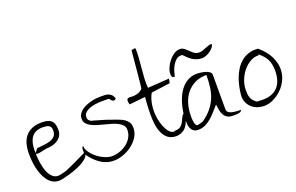

<svg xmlns="http://www.w3.org/2000/svg" viewBox="-97 -1202 2451 1591"><g transform="rotate(-20 1128.0 -406.5)"><path d="M38.1 -293.9Q38.1 -338.9 48.3 -377.4Q58.6 -416 81.1 -443.4Q103.5 -470.7 139.2 -486.3Q174.8 -502 223.6 -502Q252 -502 272.9 -497.1Q293.9 -492.2 308.1 -480Q322.3 -467.8 329.1 -447.8Q335.9 -427.7 335.9 -398.4Q335.9 -368.2 323.7 -347.2Q311.5 -326.2 291 -312.5Q270.5 -298.8 245.1 -292Q219.7 -285.2 193.4 -285.2Q188.5 -285.2 179.7 -283.2Q170.9 -281.2 159.7 -278.8Q148.4 -276.4 136.7 -273.4Q125 -270.5 114.7 -270Q104.5 -269.5 98.1 -271Q91.8 -272.5 91.8 -279.3Q91.8 -280.3 96.2 -285.6Q100.6 -291 105.5 -296.9Q110.4 -302.7 114.3 -308.6L119.1 -313.5Q145.5 -317.4 176.3 -319.8Q207 -322.3 232.9 -330.1Q258.8 -337.9 276.4 -355.5Q293.9 -373 293.9 -407.2Q293.9 -424.8 288.6 -435.1Q283.2 -445.3 272.9 -451.2Q262.7 -457 249 -459Q235.4 -460.9 219.7 -460.9Q185.5 -460.9 160.6 -449.7Q135.7 -438.5 121.1 -418Q106.4 -397.5 99.1 -369.1Q91.8 -340.8 91.8 -306.6Q91.8 -285.2 92.8 -256.3Q93.8 -227.5 98.1 -198.2Q102.5 -168.9 110.4 -140.1Q118.2 -111.3 131.3 -88.9Q144.5 -66.4 162.6 -52.7Q180.7 -39.1 206.1 -39.1Q210.9 -39.1 220.7 -41Q230.5 -43 240.7 -45.4Q251 -47.9 260.3 -49.8Q269.5 -51.8 274.4 -53.7Q282.2 -56.6 297.9 -63.5Q313.5 -70.3 333.5 -79.1Q353.5 -87.9 375 -98.6Q396.5 -109.4 416 -118.2Q435.5 -127 451.7 -135.3Q467.8 -143.6 474.6 -146.5Q475.6 -145.5 475.6 -140.6Q475.6 -135.7 475.6 -133.8Q475.6 -116.2 458.5 -99.1Q441.4 -82 415 -66.9Q388.7 -51.8 355.5 -39.1Q322.3 -26.4 292 -17.6Q261.7 -8.8 236.3 -3.4Q210.9 2 198.2 2Q168 2 143.6 -11.7Q119.1 -25.4 101.6 -48.8Q84 -72.3 71.3 -102.5Q58.6 -132.8 51.3 -165Q43.9 -197.3 41 -231Q38.1 -264.6 38.1 -293.9Z M470.7 -133.8Q469.7 -136.7 469.7 -147Q469.7 -157.2 469.7 -161.1Q469.7 -164.1 469.2 -170.4Q468.8 -176.8 469.7 -182.6Q470.7 -188.5 473.6 -193.4Q476.6 -198.2 483.4 -200.2Q482.4 -180.7 492.2 -162.1Q502 -143.6 517.6 -125.5Q533.2 -107.4 553.2 -91.3Q573.2 -75.2 595.2 -64Q617.2 -52.7 638.2 -45.9Q659.2 -39.1 677.7 -39.1Q711.9 -39.1 747.1 -50.8Q782.2 -62.5 810.1 -83.5Q837.9 -104.5 855.5 -134.8Q873 -165 873 -203.1Q873 -226.6 858.9 -242.7Q844.7 -258.8 821.8 -271Q798.8 -283.2 770 -291.5Q741.2 -299.8 710.4 -307.6Q679.7 -315.4 650.4 -324.2Q621.1 -333 598.1 -345.2Q575.2 -357.4 561.5 -374Q547.9 -390.6 547.9 -416Q547.9 -438.5 558.1 -455.6Q568.4 -472.7 585.4 -486.3Q602.5 -500 624.5 -509.3Q646.5 -518.6 668.9 -524.9Q691.4 -531.2 713.4 -533.7Q735.4 -536.1 752.9 -536.1Q775.4 -536.1 792.5 -535.6Q809.6 -535.2 824.2 -530.3Q838.9 -525.4 850.6 -514.6Q862.3 -503.9 871.1 -480.5Q867.2 -472.7 862.8 -470.2Q858.4 -467.8 850.6 -467.8Q839.8 -467.8 832.5 -476.1Q825.2 -484.4 817.4 -495.1Q814.5 -495.1 805.7 -495.6Q796.9 -496.1 787.6 -496.1Q778.3 -496.1 770 -496.1Q761.7 -496.1 757.8 -496.1Q746.1 -496.1 729 -495.1Q711.9 -494.1 692.9 -491.2Q673.8 -488.3 655.8 -482.4Q637.7 -476.6 622.6 -467.8Q607.4 -459 598.1 -445.8Q588.9 -432.6 588.9 -415Q588.9 -399.4 595.2 -390.6Q601.6 -381.8 617.2 -373Q624 -373 637.7 -368.7Q651.4 -364.3 668.5 -359.4Q685.5 -354.5 704.6 -349.1Q723.6 -343.8 740.7 -337.9Q757.8 -332 771 -327.1Q784.2 -322.3 791 -320.3Q814.5 -311.5 838.9 -302.7Q863.3 -293.9 882.8 -280.8Q902.3 -267.6 914.1 -248.5Q925.8 -229.5 925.8 -200.2Q925.8 -156.2 902.3 -119.6Q878.9 -83 843.3 -56.2Q807.6 -29.3 765.1 -14.2Q722.7 1 682.6 1Q647.5 1 617.2 -9.3Q586.9 -19.5 561 -38.1Q535.2 -56.6 512.7 -80.6Q490.2 -104.5 470.7 -133.8Z M961.9 -392.6Q956.1 -418.9 957.5 -430.7Q959 -442.4 967.8 -445.8Q976.6 -449.2 990.7 -447.8Q1004.9 -446.3 1022 -447.3Q1039.1 -448.2 1059.1 -455.1Q1079.1 -461.9 1098.6 -481.4Q1100.6 -492.2 1103 -518.1Q1105.5 -543.9 1108.9 -577.1Q1112.3 -610.4 1115.7 -647Q1119.1 -683.6 1122.1 -716.8Q1125 -750 1127.4 -775.4Q1129.9 -800.8 1131.8 -811.5H1139.6Q1142.6 -811.5 1146.5 -812.5Q1150.4 -813.5 1154.3 -814.5Q1158.2 -815.4 1161.1 -814.9Q1164.1 -814.5 1167 -810.5Q1168.9 -777.3 1166 -735.4Q1163.1 -693.4 1158.7 -647.5Q1154.3 -601.6 1151.4 -555.7Q1148.4 -509.8 1152.3 -469.7L1341.8 -482.4L1335 -444.3L1168 -421.9Q1145.5 -380.9 1137.7 -334.5Q1129.9 -288.1 1132.8 -244.6Q1135.7 -201.2 1147 -163.1Q1158.2 -125 1174.3 -98.6Q1190.4 -72.3 1209 -61Q1227.5 -49.8 1245.1 -59.6Q1263.7 -58.6 1277.8 -64.9Q1292 -71.3 1301.8 -82Q1311.5 -92.8 1318.4 -106Q1325.2 -119.1 1330.6 -131.8Q1335.9 -144.5 1342.3 -154.3Q1348.6 -164.1 1356.4 -168.9Q1356.4 -167 1356.9 -157.7Q1357.4 -148.4 1357.4 -145.5Q1357.4 -117.2 1347.7 -92.3Q1337.9 -67.4 1321.8 -49.8Q1305.7 -32.2 1282.7 -22.5Q1259.8 -12.7 1233.4 -12.7Q1190.4 -14.6 1164.1 -35.6Q1137.7 -56.6 1122.1 -90.8Q1106.4 -125 1101.1 -166.5Q1095.7 -208 1095.7 -251Q1095.7 -293.9 1098.1 -334.5Q1100.6 -375 1103.5 -407.2Z M1352.5 -109.4Q1352.5 -143.6 1357.9 -180.7Q1363.3 -217.8 1374 -254.9Q1384.8 -292 1402.3 -325.7Q1419.9 -359.4 1444.3 -385.3Q1468.8 -411.1 1501 -426.3Q1533.2 -441.4 1574.2 -441.4Q1584 -441.4 1604 -439Q1624 -436.5 1643.6 -431.2Q1663.1 -425.8 1678.7 -415Q1694.3 -404.3 1694.3 -387.7V-80.1Q1694.3 -68.4 1702.1 -60.1Q1710 -51.8 1721.7 -46.9Q1733.4 -42 1748 -39.6Q1762.7 -37.1 1775.9 -36.1Q1789.1 -35.2 1798.8 -35.2H1812.5Q1812.5 -24.4 1802.2 -19.5Q1792 -14.6 1778.8 -13.2Q1765.6 -11.7 1753.4 -11.7Q1741.2 -11.7 1737.3 -11.7Q1706.1 -11.7 1687.5 -22.5Q1668.9 -33.2 1658.2 -51.8Q1647.5 -70.3 1642.6 -94.7Q1637.7 -119.1 1634.8 -146.5Q1614.3 -125 1592.3 -99.1Q1570.3 -73.2 1545.4 -51.3Q1520.5 -29.3 1490.7 -14.6Q1460.9 0 1425.8 0Q1402.3 0 1387.7 -9.8Q1373 -19.5 1365.2 -35.2Q1357.4 -50.8 1355 -70.8Q1352.5 -90.8 1352.5 -109.4ZM1406.2 -126Q1406.2 -119.1 1406.7 -105Q1407.2 -90.8 1409.7 -76.2Q1412.1 -61.5 1418 -50.3Q1423.8 -39.1 1433.6 -39.1Q1437.5 -39.1 1445.3 -41Q1453.1 -43 1461.9 -45.4Q1470.7 -47.9 1477.5 -49.8Q1484.4 -51.8 1486.3 -53.7Q1534.2 -87.9 1564.9 -126Q1595.7 -164.1 1613.3 -206.5Q1630.9 -249 1637.2 -297.9Q1643.6 -346.7 1643.6 -404.3Q1583 -404.3 1539.1 -381.8Q1495.1 -359.4 1464.8 -321.3Q1434.6 -283.2 1420.4 -232.4Q1406.2 -181.6 1406.2 -126ZM1365.2 -514.6Q1365.2 -539.1 1377 -566.4Q1388.7 -593.8 1407.2 -618.2Q1425.8 -642.6 1450.7 -660.6Q1475.6 -678.7 1500 -680.7Q1515.6 -683.6 1528.8 -678.2Q1542 -672.9 1553.2 -663.6Q1564.5 -654.3 1575.2 -643.6Q1585.9 -632.8 1597.7 -622.6Q1609.4 -612.3 1622.1 -606Q1634.8 -599.6 1651.4 -599.6Q1668.9 -599.6 1683.1 -605Q1697.3 -610.4 1711.9 -615.7Q1726.6 -621.1 1741.2 -626.5Q1755.9 -631.8 1772.5 -631.8Q1772.5 -616.2 1760.3 -601.1Q1748 -585.9 1731 -573.7Q1713.9 -561.5 1694.3 -554.2Q1674.8 -546.9 1662.1 -546.9Q1636.7 -546.9 1617.2 -552.7Q1597.7 -558.6 1579.6 -569.3Q1561.5 -580.1 1545.4 -595.2Q1529.3 -610.4 1512.7 -627.9Q1512.7 -627.9 1507.3 -628.4Q1502 -628.9 1500 -628.9Q1475.6 -628.9 1457 -612.8Q1438.5 -596.7 1425.3 -573.7Q1412.1 -550.8 1404.3 -525.4Q1396.5 -500 1392.6 -480.5Q1391.6 -480.5 1389.6 -480.5Q1387.7 -480.5 1386.7 -480.5Q1378.9 -480.5 1375 -483.9Q1371.1 -487.3 1368.7 -492.2Q1366.2 -497.1 1365.7 -503.4Q1365.2 -509.8 1365.2 -514.6Z M1855.5 -140.6Q1858.4 -177.7 1866.2 -217.3Q1874 -256.8 1887.7 -293.5Q1901.4 -330.1 1921.9 -362.3Q1942.4 -394.5 1970.7 -418.5Q1999 -442.4 2036.1 -454.6Q2073.2 -466.8 2120.1 -462.9Q2183.6 -408.2 2210.9 -352.1Q2238.3 -295.9 2238.8 -244.6Q2239.3 -193.4 2218.3 -148.4Q2197.3 -103.5 2163.6 -70.8Q2129.9 -38.1 2088.9 -18.6Q2047.9 1 2008.8 1Q1978.5 1 1950.7 -8.3Q1922.9 -17.6 1901.9 -35.6Q1880.9 -53.7 1868.2 -80.1Q1855.5 -106.4 1855.5 -140.6ZM2191.4 -241.2Q2191.4 -270.5 2187 -294.9Q2182.6 -319.3 2172.9 -339.8Q2163.1 -360.4 2147 -379.4Q2130.9 -398.4 2107.4 -417L2105.5 -409.2Q2070.3 -412.1 2034.2 -392.6Q1998 -373 1968.8 -337.9Q1939.5 -302.7 1921.9 -254.9Q1904.3 -207 1908.2 -153.3Q1908.2 -121.1 1920.9 -96.7Q1933.6 -72.3 1961.9 -53.7Q1964.8 -53.7 1972.7 -53.2Q1980.5 -52.7 1988.8 -52.7Q1997.1 -52.7 2004.9 -52.2Q2012.7 -51.8 2014.6 -51.8Q2058.6 -51.8 2091.8 -64.9Q2125 -78.1 2147 -102.5Q2168.9 -127 2180.2 -162.1Q2191.4 -197.3 2191.4 -241.2Z"/></g></svg>

Font: The Girl Next Door
Style: Regular
Weight: 400
Designer: Kimberly Geswein
Foundry: Kimberly Geswein
Version: Version 1.002 2010